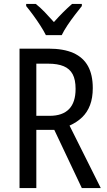

<svg xmlns="http://www.w3.org/2000/svg" viewBox="-20 -963 549 983"><path d="M227 -714Q306 -714 356 -691.5Q406 -669 430.5 -624.5Q455 -580 455 -512Q455 -462 441 -425Q427 -388 400.5 -362.5Q374 -337 336 -320L496 0H399L258 -298H166V0H80V-714ZM227 -637H166V-370H234Q300 -370 333.5 -404.5Q367 -439 367 -508Q367 -555 352 -583Q337 -611 306 -624Q275 -637 227 -637ZM215 -783Q204 -805 187 -831.5Q170 -858 151 -884Q132 -910 114 -932V-943H163Q185 -926 209 -901Q233 -876 256 -850Q282 -879 302.5 -899.5Q323 -920 349 -943H399V-932Q383 -912 363 -886Q343 -860 325 -833Q307 -806 296 -783Z"/></svg>

Font: Noto Sans Thai Condensed
Style: Regular
Weight: 400
Width: 3
Designer: Monotype Design Team
Foundry: Monotype Imaging Inc.
Version: Version 2.002